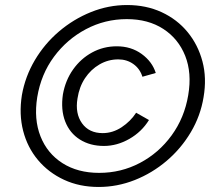

<svg xmlns="http://www.w3.org/2000/svg" viewBox="-20 -732 863 763"><path d="M372 11Q296 11 234.5 -17.5Q173 -46 131 -96Q89 -146 72 -212Q55 -278 67 -354Q80 -428 118.5 -493Q157 -558 214.5 -607Q272 -656 341.5 -684Q411 -712 485 -712Q561 -712 622.5 -683.5Q684 -655 725.5 -604.5Q767 -554 784.5 -488Q802 -422 789 -346Q777 -272 738.5 -207Q700 -142 642.5 -93Q585 -44 515.5 -16.5Q446 11 372 11ZM374 -45Q461 -45 536 -84.5Q611 -124 662 -194Q713 -264 728 -354Q743 -442 716 -510Q689 -578 629 -617Q569 -656 484 -656Q397 -656 321.5 -616Q246 -576 194.5 -506.5Q143 -437 128 -346Q114 -258 141 -190Q168 -122 228.5 -83.5Q289 -45 374 -45ZM393 -152Q338 -152 297.5 -177.5Q257 -203 239 -249.5Q221 -296 230 -357Q240 -413 270.5 -456Q301 -499 346 -523.5Q391 -548 444 -548Q501 -548 543 -517.5Q585 -487 599 -442L546 -427Q536 -459 510 -477.5Q484 -496 450 -496Q410 -496 375.5 -476Q341 -456 318 -421.5Q295 -387 288 -341Q278 -281 306 -242Q334 -203 388 -203Q428 -203 463.5 -226.5Q499 -250 521 -284L572 -255Q543 -208 494 -180Q445 -152 393 -152Z"/></svg>

Font: Figtree Light
Style: Italic
Weight: 300
Italic angle: -9.5°
Foundry: Erik Kennedy
Version: Version 2.001; ttfautohint (v1.8.4.7-5d5b);gftools[0.9.27]